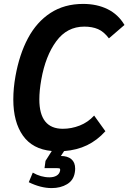

<svg xmlns="http://www.w3.org/2000/svg" viewBox="-20 -755 656 981"><path d="M127 176 147.5 127Q189 151 232.5 151Q254.5 151 269 142.5Q283.5 134 287 117.5Q287.5 115.5 287.5 112Q287.5 106 282.5 105Q277.5 104 257 104H207.5L212.5 67L244.5 16.5Q146.5 7.5 97.2 -62Q48 -131.5 48 -247Q48 -304 59 -365.5Q79 -477.5 123.2 -560.2Q167.5 -643 238.2 -689Q309 -735 404.5 -735Q475.5 -735 529.8 -708.2Q584 -681.5 616 -627.5L536.5 -559Q510.5 -593.5 480.8 -606.2Q451 -619 410.5 -619Q322.5 -619 267.5 -544.2Q212.5 -469.5 191 -348.5Q181 -292.5 181 -247Q181 -97 301 -97Q345 -97 387.2 -113.5Q429.5 -130 461 -164.5L518.5 -84.5Q476.5 -38 424.8 -13Q373 12 307.5 17L291 42H291.5Q325 42 344.5 58.2Q364 74.5 364 106.5Q364 117.5 362 127.5Q355.5 166.5 322.5 186.2Q289.5 206 244 206Q188 206 127 176Z"/></svg>

Font: JuliaMono
Style: Bold Italic
Weight: 700
Italic angle: -9°
Monospace: yes
Designer: cormullion
Foundry: corm
Version: Version 0.057; ttfautohint (v1.8.4)